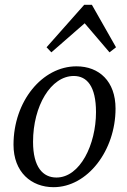

<svg xmlns="http://www.w3.org/2000/svg" viewBox="-20 -763 528 796"><path d="M202 13C343 13 459 -139 459 -313C459 -426 391 -488 297 -488C155 -488 36 -343 36 -163C36 -49 110 13 202 13ZM214 -27C158 -27 117 -70 117 -175C117 -324 191 -448 286 -448C340 -448 378 -406 378 -298C378 -164 312 -27 214 -27ZM434 -546 461 -567 361 -743H329L173 -567L193 -546L358 -690H311L434 -546Z"/></svg>

Font: Source Serif 4 Variable
Style: Italic
Weight: 400
Italic angle: -12°
Designer: Frank Grießhammer
Foundry: Adobe Systems Incorporated
Version: Version 4.004;hotconv 1.0.116;makeotfexe 2.5.65601